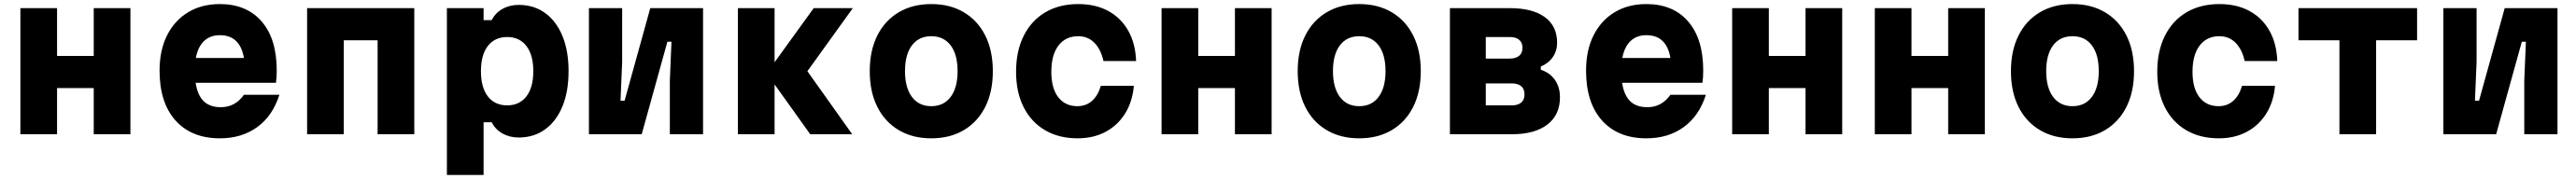

<svg xmlns="http://www.w3.org/2000/svg" viewBox="-20 -660 12640 880"><path d="M80 0V-620H260V-385H440V-620H620V0H440V-227H260V0Z M1351 -194Q1318 -90 1242 -35Q1166 20 1059 20Q920 20 841.5 -67.5Q763 -155 763 -313Q763 -413 800 -486.5Q837 -560 903.5 -600Q970 -640 1059 -640Q1190 -640 1264 -554.5Q1338 -469 1338 -313Q1338 -295 1337 -280.5Q1336 -266 1334 -253H940Q949 -193 979 -163Q1009 -133 1064 -133Q1134 -133 1177 -194ZM1059 -487Q1011 -487 981 -458Q951 -429 941 -375H1177Q1158 -487 1059 -487Z M1487 0V-620H2013V0H1833V-462H1667V0Z M2173 200V-620H2353V-561H2393Q2410 -596 2445.5 -616Q2481 -636 2525 -636Q2600 -636 2655 -596Q2710 -556 2740 -483Q2770 -410 2770 -310Q2770 -210 2740 -137Q2710 -64 2655 -24Q2600 16 2525 16Q2481 16 2445.5 -4Q2410 -24 2393 -59H2353V200ZM2469 -142Q2529 -142 2563 -186Q2597 -230 2597 -310Q2597 -390 2563 -434Q2529 -478 2469 -478Q2408 -478 2374 -434Q2340 -390 2340 -310Q2340 -230 2374 -186Q2408 -142 2469 -142Z M2870 0V-620H3033V-356L3025 -165H3045L3171 -620H3430V0H3267V-264L3275 -455H3255L3129 0Z M3601 0V-620H3781V-354L3973 -620H4165L3942 -310L4162 0H3956L3781 -245V0Z M4550 20Q4458 20 4390 -20.5Q4322 -61 4285 -135Q4248 -209 4248 -310Q4248 -411 4285 -485Q4322 -559 4390 -599.5Q4458 -640 4550 -640Q4642 -640 4710 -599.5Q4778 -559 4815 -485Q4852 -411 4852 -310Q4852 -209 4815 -135Q4778 -61 4710 -20.5Q4642 20 4550 20ZM4550 -138Q4611 -138 4645 -183.5Q4679 -229 4679 -310Q4679 -392 4645 -437Q4611 -482 4550 -482Q4489 -482 4455 -437Q4421 -392 4421 -310Q4421 -229 4455 -183.5Q4489 -138 4550 -138Z M5268 20Q5176 20 5108 -20Q5040 -60 5003 -133.5Q4966 -207 4966 -307Q4966 -409 5003.5 -484Q5041 -559 5109.5 -599.5Q5178 -640 5271 -640Q5356 -640 5418.5 -606Q5481 -572 5516.5 -509Q5552 -446 5555 -360H5395Q5382 -418 5350 -450Q5318 -482 5271 -482Q5209 -482 5174 -436Q5139 -390 5139 -307Q5139 -226 5173 -182Q5207 -138 5267 -138Q5309 -138 5338.5 -164Q5368 -190 5382 -238H5544Q5537 -159 5500.5 -101Q5464 -43 5404.5 -11.5Q5345 20 5268 20Z M5680 0V-620H5860V-385H6040V-620H6220V0H6040V-227H5860V0Z M6650 20Q6558 20 6490 -20.5Q6422 -61 6385 -135Q6348 -209 6348 -310Q6348 -411 6385 -485Q6422 -559 6490 -599.5Q6558 -640 6650 -640Q6742 -640 6810 -599.5Q6878 -559 6915 -485Q6952 -411 6952 -310Q6952 -209 6915 -135Q6878 -61 6810 -20.5Q6742 20 6650 20ZM6650 -138Q6711 -138 6745 -183.5Q6779 -229 6779 -310Q6779 -392 6745 -437Q6711 -482 6650 -482Q6589 -482 6555 -437Q6521 -392 6521 -310Q6521 -229 6555 -183.5Q6589 -138 6650 -138Z M7095 0V-620H7389Q7500 -620 7560.5 -576Q7621 -532 7621 -450Q7621 -410 7600 -379.5Q7579 -349 7541 -333V-317Q7585 -303 7610 -267.5Q7635 -232 7635 -182Q7635 -95 7573 -47.5Q7511 0 7399 0ZM7271 -372H7389Q7418 -372 7434.5 -385.5Q7451 -399 7451 -425Q7451 -451 7434.5 -464.5Q7418 -478 7389 -478H7271ZM7271 -142H7399Q7428 -142 7444.5 -155.5Q7461 -169 7461 -196Q7461 -223 7444.5 -236.5Q7428 -250 7399 -250H7271Z M8351 -194Q8318 -90 8242 -35Q8166 20 8059 20Q7920 20 7841.5 -67.5Q7763 -155 7763 -313Q7763 -413 7800 -486.5Q7837 -560 7903.5 -600Q7970 -640 8059 -640Q8190 -640 8264 -554.5Q8338 -469 8338 -313Q8338 -295 8337 -280.5Q8336 -266 8334 -253H7940Q7949 -193 7979 -163Q8009 -133 8064 -133Q8134 -133 8177 -194ZM8059 -487Q8011 -487 7981 -458Q7951 -429 7941 -375H8177Q8158 -487 8059 -487Z M8480 0V-620H8660V-385H8840V-620H9020V0H8840V-227H8660V0Z M9180 0V-620H9360V-385H9540V-620H9720V0H9540V-227H9360V0Z M10150 20Q10058 20 9990 -20.5Q9922 -61 9885 -135Q9848 -209 9848 -310Q9848 -411 9885 -485Q9922 -559 9990 -599.5Q10058 -640 10150 -640Q10242 -640 10310 -599.5Q10378 -559 10415 -485Q10452 -411 10452 -310Q10452 -209 10415 -135Q10378 -61 10310 -20.5Q10242 20 10150 20ZM10150 -138Q10211 -138 10245 -183.5Q10279 -229 10279 -310Q10279 -392 10245 -437Q10211 -482 10150 -482Q10089 -482 10055 -437Q10021 -392 10021 -310Q10021 -229 10055 -183.5Q10089 -138 10150 -138Z M10868 20Q10776 20 10708 -20Q10640 -60 10603 -133.5Q10566 -207 10566 -307Q10566 -409 10603.5 -484Q10641 -559 10709.5 -599.5Q10778 -640 10871 -640Q10956 -640 11018.5 -606Q11081 -572 11116.5 -509Q11152 -446 11155 -360H10995Q10982 -418 10950 -450Q10918 -482 10871 -482Q10809 -482 10774 -436Q10739 -390 10739 -307Q10739 -226 10773 -182Q10807 -138 10867 -138Q10909 -138 10938.5 -164Q10968 -190 10982 -238H11144Q11137 -159 11100.5 -101Q11064 -43 11004.5 -11.5Q10945 20 10868 20Z M11460 0V-462H11259V-620H11841V-462H11640V0Z M11970 0V-620H12133V-356L12125 -165H12145L12271 -620H12530V0H12367V-264L12375 -455H12355L12229 0Z"/></svg>

Font: Martian Mono ExtraBold
Style: Regular
Weight: 800
Monospace: yes
Designer: Roman Shamin
Foundry: Evil Martians
Version: Version 1.000; ttfautohint (v1.8.4.7-5d5b)